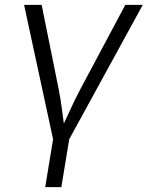

<svg xmlns="http://www.w3.org/2000/svg" viewBox="-20 -566 607 790"><path d="M199.2 10.7 79.1 -545.9H151.4L220.7 -202.6Q230 -156.7 235.6 -110.8Q241.2 -64.9 248.5 -21.5H225.1Q246.6 -64.9 267.3 -110.8Q288.1 -156.7 312.5 -202.6L495.6 -545.9H567.4L262.7 10.7ZM166 204.1 200.2 -3.9H266.6L232.4 204.1Z"/></svg>

Font: Inter Light
Style: Italic
Weight: 300
Italic angle: -9.3988°
Designer: Rasmus Andersson
Foundry: rsms
Version: Version 4.001;git-66647c0bb